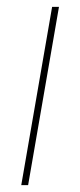

<svg xmlns="http://www.w3.org/2000/svg" viewBox="-20 -540 234 560"><path d="M42 0H62L152 -520H132Z"/></svg>

Font: Fixel Text 20240404 Thin
Style: Italic
Weight: 100
Width: 4
Italic angle: -10°
Designer: AlfaBravo + MacPaw
Foundry: Kyrylo Tkachov, Marchela Mozhyna, Serhii Makarenko, Maria Weinstein, Zakhar Kryvoshyya
Version: Version 1.211;Glyphs 3.2 (3225)